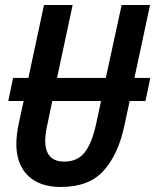

<svg xmlns="http://www.w3.org/2000/svg" viewBox="-20 -734 618 764"><path d="M222 10Q137 10 91 -35.5Q45 -81 45 -161Q45 -179 47.5 -200Q50 -221 55 -244L74 -332H13L32 -424H93L155 -714H269L207 -424H401L464 -714H577L515 -424H578L559 -332H496L474 -230Q450 -119 392 -54.5Q334 10 222 10ZM236 -91Q288 -91 317 -127.5Q346 -164 363 -243L382 -332H188L169 -241Q160 -203 160 -174Q160 -91 236 -91Z"/></svg>

Font: Noto Sans Condensed SemiBold
Style: Italic
Weight: 600
Width: 3
Italic angle: -12°
Designer: Monotype Design Team
Foundry: Monotype Imaging Inc.
Version: Version 2.013; ttfautohint (v1.8.4.7-5d5b)